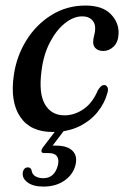

<svg xmlns="http://www.w3.org/2000/svg" viewBox="-20 -478 462 710"><path d="M284 -417.5Q252 -417.5 220.2 -392.2Q188.5 -367 164.8 -321.8Q141 -276.5 133.5 -216Q122.5 -133 146.2 -92.2Q170 -51.5 218.5 -51.5Q255.5 -51.5 289 -74.5Q322.5 -97.5 342 -144.5Q348 -153.5 353.2 -158.5Q358.5 -163.5 365.5 -163.5Q373 -163.5 377.2 -155.8Q381.5 -148 377 -133.5Q367 -96.5 340.8 -63.8Q314.5 -31 272.5 -10.5Q230.5 10 174 10Q92.5 10 54.8 -45.8Q17 -101.5 31 -199.5Q41 -270 77.5 -328.8Q114 -387.5 170.5 -422.5Q227 -457.5 296 -457.5Q358.5 -457.5 389.2 -426.2Q420 -395 418.5 -354Q417.5 -322.5 400.5 -306Q383.5 -289.5 361.5 -289.5Q344.5 -289.5 334.2 -298.8Q324 -308 324.5 -323.5Q325 -336 328.5 -348Q332 -360 332 -374Q332 -393 319.5 -405.2Q307 -417.5 284 -417.5ZM194.5 -6H225L174.5 60.5Q180 60.5 187 60.5Q229.5 60.5 248.5 80Q267.5 99.5 259 133Q249.5 168.5 217.8 190.2Q186 212 140.5 212Q102.5 212 81.5 196.2Q60.5 180.5 64.5 158Q68.5 141.5 82.5 141Q92.5 140.5 96.5 150.5Q98.5 167 111 174Q123.5 181 140 181Q181.5 181 194 133.5Q199 112.5 190.8 100.2Q182.5 88 160 88H144Q134 88 133.2 81.8Q132.5 75.5 139 66.5Z"/></svg>

Font: Fraunces 72pt S050
Style: Italic
Weight: 400
Italic angle: -16°
Version: Version 1.000; ttfautohint (v1.8.3)